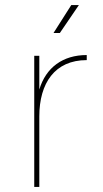

<svg xmlns="http://www.w3.org/2000/svg" viewBox="-20 -737 406 757"><path d="M115 0H135V-278C135 -409 196 -500 322 -500V-520C228 -520 161 -471 135 -384V-517H115ZM191 -607H216L291 -717H261Z"/></svg>

Font: Chess Sans Thin
Style: Regular
Weight: 100
Designer: Wolf Bōese
Foundry: Wolf Bōese
Version: Version 7.223;Glyphs 3.3 (3306)